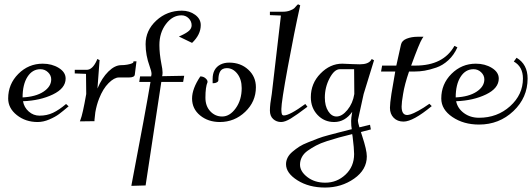

<svg xmlns="http://www.w3.org/2000/svg" viewBox="-20 -552 2451 884"><path d="M84 -103.5Q144.5 -106.4 180.2 -129.9Q215.8 -153.3 215.8 -186.5Q215.8 -205.1 201.2 -219.2Q186.5 -233.4 166 -233.4Q128.9 -233.4 106.4 -198.2Q84 -163.1 84 -103.5ZM17.6 -98.6Q17.6 -165 64.5 -211.9Q111.3 -258.8 176.8 -258.8Q218.8 -258.8 250.5 -239.3Q282.2 -219.7 282.2 -190.4Q282.2 -145.5 223.6 -117.2Q165 -88.9 85.9 -85.9Q90.8 -57.6 112.3 -38.6Q133.8 -19.5 162.1 -19.5Q196.3 -19.5 224.1 -32.7Q252 -45.9 284.2 -73.2L295.9 -62.5Q269.5 -40 252 -26.9Q234.4 -13.7 207 -2Q179.7 9.8 153.3 9.8Q97.7 9.8 57.6 -22Q17.6 -53.7 17.6 -98.6Z M324.2 -213.9V-230.5H378.9Q406.2 -230.5 425.8 -274.4L427.7 -280.3L438.5 -275.4L428.7 -144.5Q449.2 -193.4 479 -222.7Q508.8 -252 538.1 -252Q552.7 -252 565.9 -254.4Q579.1 -256.8 586.4 -259.8Q593.8 -262.7 593.8 -264.6L594.7 -269.5H608.4L600.6 -208Q598.6 -195.3 573.2 -195.3H527.3Q505.9 -195.3 480 -169.4Q454.1 -143.6 436.5 -98.6Q424.8 -69.3 418.9 -35.2Q415 -3.9 415 0V5.9L347.7 6.8L350.6 -1Q360.4 -24.4 377 -119.1L376 -211.9Z M585 303.7 585.9 296.9Q650.4 -40 672.9 -174.8H621.1L625 -200.2H675.8Q677.7 -207 677.7 -210.9Q677.7 -223.6 668.9 -247.1Q650.4 -297.9 650.4 -348.6Q650.4 -412.1 699.7 -457.5Q749 -502.9 817.4 -502.9Q852.5 -502.9 878.4 -483.9Q904.3 -464.8 904.3 -436.5Q904.3 -392.6 864.3 -354.5L803.7 -383.8L814.5 -388.7Q839.8 -400.4 851.1 -411.1Q862.3 -421.9 862.3 -435.5Q862.3 -454.1 848.6 -467.8Q835 -481.4 815.4 -481.4Q774.4 -481.4 744.1 -441.4Q713.9 -401.4 713.9 -344.7Q713.9 -305.7 722.7 -259.8Q728.5 -232.4 728.5 -217.8Q728.5 -209 726.6 -201.2L828.1 -203.1L823.2 -174.8H722.7L650.4 301.8Z M864.3 -98.6Q864.3 -143.6 902.3 -200.2Q916 -200.2 925.8 -191.9Q935.5 -183.6 935.5 -175.8Q935.5 -174.8 935.5 -173.8Q925.8 -151.4 925.8 -102.5Q925.8 -63.5 948.2 -39.6Q970.7 -15.6 1002.9 -15.6Q1038.1 -15.6 1065.4 -53.7Q1092.8 -91.8 1092.8 -146.5Q1092.8 -186.5 1072.8 -212.4Q1052.7 -238.3 1024.4 -238.3Q1013.7 -238.3 1005.9 -234.4Q985.4 -224.6 985.4 -182.6Q985.4 -176.8 978.5 -172.9Q971.7 -168.9 962.9 -168.9H959V-188.5Q959 -236.3 995.1 -254.9Q1012.7 -263.7 1035.2 -263.7Q1087.9 -263.7 1123 -231.4Q1158.2 -199.2 1158.2 -150.4Q1158.2 -84 1108.9 -37.1Q1059.6 9.8 992.2 9.8Q938.5 9.8 901.4 -20.5Q864.3 -50.8 864.3 -98.6Z M1222.7 -482.4V-498H1282.2Q1300.8 -498 1314.9 -503.4Q1329.1 -508.8 1334.5 -513.7Q1339.8 -518.6 1348.6 -529.3L1352.5 -532.2L1362.3 -527.3L1361.3 -523.4Q1335 -405.3 1305.2 -243.7Q1275.4 -82 1275.4 -49.8Q1275.4 -32.2 1277.8 -26.4Q1280.3 -20.5 1287.1 -20.5Q1313.5 -20.5 1385.7 -73.2L1395.5 -60.5Q1345.7 -22.5 1318.8 -6.3Q1292 9.8 1274.4 9.8Q1252.9 9.8 1237.8 -3.9Q1222.7 -17.6 1222.7 -43Q1222.7 -71.3 1231.4 -120.1L1273.4 -480.5Z M1475.6 -102.5Q1475.6 -64.5 1491.2 -40Q1506.8 -15.6 1529.3 -15.6Q1554.7 -15.6 1579.6 -45.9Q1604.5 -76.2 1611.3 -119.1L1610.4 -233.4H1544.9Q1519.5 -233.4 1497.6 -191.9Q1475.6 -150.4 1475.6 -102.5ZM1361.3 206.1Q1361.3 237.3 1395 263.2Q1428.7 289.1 1477.5 289.1Q1531.2 289.1 1570.8 252Q1610.4 214.8 1610.4 157.2Q1610.4 132.8 1603.5 77.1L1601.6 65.4Q1565.4 74.2 1540.5 81.1Q1515.6 87.9 1485.4 97.7Q1455.1 107.4 1435.1 118.2Q1415 128.9 1397 141.6Q1378.9 154.3 1370.1 170.9Q1361.3 187.5 1361.3 206.1ZM1296.9 204.1Q1296.9 188.5 1304.2 173.8Q1311.5 159.2 1326.7 146.5Q1341.8 133.8 1357.4 123.5Q1373 113.3 1399.4 103Q1425.8 92.8 1444.3 85.4Q1462.9 78.1 1494.6 69.8Q1526.4 61.5 1543 57.1Q1559.6 52.7 1590.8 44.9Q1596.7 43.9 1599.6 43Q1596.7 28.3 1596.7 4.9Q1596.7 -3.9 1597.7 -10.7L1601.6 -37.1Q1568.4 9.8 1518.6 9.8Q1472.7 9.8 1441.9 -22.9Q1411.1 -55.7 1411.1 -104.5Q1411.1 -168 1455.6 -213.4Q1500 -258.8 1555.7 -258.8Q1569.3 -258.8 1603.5 -256.8Q1629.9 -255.9 1636.7 -255.9Q1675.8 -255.9 1688.5 -275.4L1691.4 -280.3L1702.1 -274.4L1654.3 -119.1L1629.9 -7.8Q1628.9 -2.9 1627.9 1Q1627.9 12.7 1634.8 34.2L1683.6 22.5L1687.5 43.9L1641.6 55.7Q1644.5 66.4 1647.5 74.2Q1668.9 138.7 1668.9 168Q1668.9 229.5 1610.4 270.5Q1551.8 311.5 1476.6 311.5Q1402.3 311.5 1349.6 278.3Q1296.9 245.1 1296.9 204.1Z M1734.4 -222.7 1739.3 -250H1804.7L1826.2 -346.7Q1830.1 -365.2 1852.5 -374Q1875 -382.8 1903.3 -382.8H1929.7L1923.8 -374Q1911.1 -354.5 1873 -250H1892.6Q2021.5 -250 2072.3 -340.8L2085.9 -334Q2070.3 -298.8 2044.4 -274.9Q2018.6 -251 1988.3 -240.7Q1958 -230.5 1935.1 -226.6Q1912.1 -222.7 1888.7 -222.7H1863.3Q1842.8 -163.1 1835.9 -119.1Q1829.1 -80.1 1829.1 -61.5Q1829.1 -22.5 1854.5 -22.5Q1860.4 -22.5 1871.6 -25.9Q1882.8 -29.3 1906.2 -42Q1929.7 -54.7 1957 -74.2L1967.8 -63.5Q1881.8 7.8 1837.9 7.8Q1809.6 7.8 1792.5 -9.8Q1775.4 -27.3 1775.4 -55.7Q1775.4 -75.2 1782.2 -120.1L1799.8 -222.7Z M2011.7 -98.6Q2011.7 -165 2058.6 -211.9Q2105.5 -258.8 2170.9 -258.8Q2212.9 -258.8 2244.6 -239.3Q2276.4 -219.7 2276.4 -190.4Q2276.4 -145.5 2217.8 -117.2Q2159.2 -88.9 2080.1 -85.9Q2086.9 -52.7 2116.2 -31.2Q2145.5 -9.8 2185.5 -9.8Q2269.5 -9.8 2328.6 -63Q2387.7 -116.2 2387.7 -190.4Q2387.7 -245.1 2345.7 -268.6L2358.4 -286.1Q2409.2 -255.9 2409.2 -190.4Q2409.2 -102.5 2343.8 -40.5Q2278.3 21.5 2185.5 21.5Q2114.3 21.5 2063 -13.2Q2011.7 -47.9 2011.7 -98.6ZM2078.1 -103.5Q2138.7 -106.4 2174.3 -129.9Q2210 -153.3 2210 -186.5Q2210 -205.1 2195.3 -219.2Q2180.7 -233.4 2160.2 -233.4Q2123 -233.4 2100.6 -198.2Q2078.1 -163.1 2078.1 -103.5Z"/></svg>

Font: Kleymisska
Style: Regular
Weight: 500
Italic angle: -8°
Designer: gluk
Foundry: gluk
Version: Version 0.298